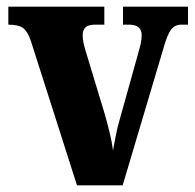

<svg xmlns="http://www.w3.org/2000/svg" viewBox="-20 -556 584 576"><path d="M72 -435Q62 -463 48.5 -472.5Q35 -482 5 -482V-536H293V-482H264Q228 -482 228 -451Q228 -439 230.5 -427.5Q233 -416 236 -406L293 -218Q302 -187 309 -158Q316 -129 319 -105Q323 -125 327.5 -149.5Q332 -174 339 -197L394 -394Q399 -411 402 -424Q405 -437 405 -452Q405 -465 396 -473.5Q387 -482 368 -482H349V-536H544V-482H523Q505 -482 493.5 -467.5Q482 -453 470 -410L348 0H211Z"/></svg>

Font: Noto Serif Tamil Condensed ExtraBold
Style: Regular
Weight: 800
Width: 3
Designer: Indian Type Foundry, Tom Grace, and the Monotype Design Team
Foundry: Monotype Imaging Inc.
Version: Version 2.004; ttfautohint (v1.8.4.7-5d5b)